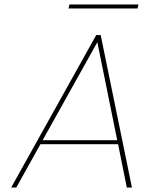

<svg xmlns="http://www.w3.org/2000/svg" viewBox="-20 -840 641 860"><path d="M600 -820 596 -802H287L291 -820ZM509 -194H161L53 0H30L411 -683H431L571 0H548ZM505 -212 416 -651 171 -212Z"/></svg>

Font: Fz Poppins Thin
Style: Italic
Weight: 100
Italic angle: -10°
Designer: Ninad Kale (Devanagari), Jonny Pinhorn (Latin)
Foundry: Indian Type Foundry
Version: Vit hóa bi Vntype.Com & FontZin.Com